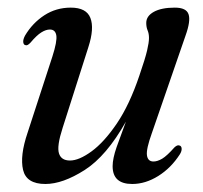

<svg xmlns="http://www.w3.org/2000/svg" viewBox="-20 -462 519 491"><path d="M438.5 -90Q444 -89 444.5 -82.2Q445 -75.5 440 -67.5Q417.5 -32.5 384.8 -12Q352 8.5 318 8.5Q268 8.5 268 -37Q268 -56.5 278.2 -85.8Q288.5 -115 302 -151Q252.5 -63 196.5 -27.2Q140.5 8.5 96 8.5Q47.5 8.5 39 -27.5Q30.5 -63.5 50.5 -122.5L114 -317.5Q126.5 -356.5 124 -371.5Q121.5 -386.5 107.5 -386.5Q97.5 -386.5 85.8 -379.2Q74 -372 58 -353Q50 -344.5 45.5 -346.5Q40.5 -347 39.5 -353.8Q38.5 -360.5 44 -371Q63 -403 93.2 -422.8Q123.5 -442.5 161 -442.5Q201 -442.5 211.2 -416Q221.5 -389.5 206 -341.5L140 -134.5Q125 -88 130.8 -69.8Q136.5 -51.5 159 -51.5Q182 -51.5 214 -74.8Q246 -98 278.8 -146.2Q311.5 -194.5 336.5 -269Q351.5 -312.5 356.2 -333Q361 -353.5 361 -365Q361 -376 357.5 -384.2Q354 -392.5 354 -403.5Q354 -421 373.5 -431.8Q393 -442.5 427 -442.5Q456.5 -442.5 462.2 -425.5Q468 -408.5 454.5 -371L368.5 -122Q353.5 -80.5 355.8 -64.8Q358 -49 372.5 -49Q382.5 -49 394.8 -56.2Q407 -63.5 426 -85Q433.5 -92 438.5 -90Z"/></svg>

Font: Fraunces 144pt S050
Style: Italic
Weight: 400
Italic angle: -16°
Version: Version 1.000; ttfautohint (v1.8.3)